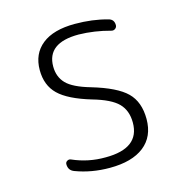

<svg xmlns="http://www.w3.org/2000/svg" viewBox="-86 -610 672 700"><g transform="rotate(-15 250.0 -260.0)"><path d="M246.1 -248Q161.1 -273.4 125.5 -308.1Q89.8 -342.8 89.8 -400.4Q89.8 -461.9 132.8 -496.1Q175.8 -530.3 256.8 -530.3Q323.2 -530.3 378.9 -514.6Q400.4 -509.8 400.4 -487.3Q400.4 -479.5 394 -474.6Q387.7 -469.7 379.9 -471.7Q319.3 -488.3 259.8 -489.3Q140.6 -489.3 140.6 -400.4Q140.6 -361.3 165 -335.9Q189.5 -310.5 253.9 -292Q346.7 -264.6 383.3 -228.5Q419.9 -192.4 419.9 -127.9Q419.9 -61.5 374.5 -25.9Q329.1 9.8 245.1 9.8Q175.8 9.8 116.2 -12.7Q94.7 -20.5 94.7 -43.9Q94.7 -51.8 101.6 -55.7Q108.4 -59.6 115.2 -56.6Q174.8 -30.3 240.2 -31.2Q368.2 -31.2 368.2 -127.9Q368.2 -173.8 341.3 -201.2Q314.5 -228.5 246.1 -248Z"/></g></svg>

Font: Rounded-X Mgen+ 1mn light
Style: Regular
Weight: 200
Designer: [Source Han Sans]
Ryoko NISHIZUKA  (kana & ideographs); Paul D. Hunt (Latin, Greek & Cyrillic); Wenlong ZHANG  (bopomofo
Version: Version 1.059.20150602